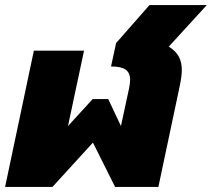

<svg xmlns="http://www.w3.org/2000/svg" viewBox="-30 -734 832 754"><path d="M103 -535H300L237 -239L334 -345H395L445 -239L476 -383Q481 -406 481 -420Q481 -448 463.5 -460.5Q446 -473 406 -473L426 -565L557 -714H782L633 -551Q660 -534 672 -512Q684 -490 684 -460Q684 -435 676 -397L592 0H422L335 -174L176 0H-10Z"/></svg>

Font: Prompt ExtraBold
Style: Italic
Weight: 800
Italic angle: -12°
Designer: Katatrad Team
Foundry: CadsonDemak
Version: Version 1.001